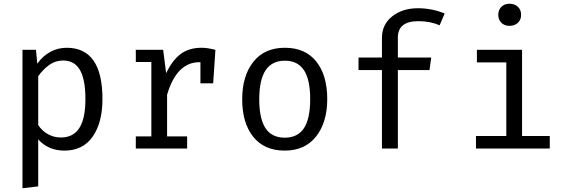

<svg xmlns="http://www.w3.org/2000/svg" viewBox="-20 -793 3040 1025"><path d="M527 -264Q527 -139 475 -64Q423 11 324 11Q238 11 184 -49V202L100 212V-527H172L179 -453Q208 -494 248.5 -516Q289 -538 336 -538Q527 -538 527 -264ZM184 -386V-125Q205 -94 236.5 -76.5Q268 -59 305 -59Q371 -59 403.5 -109.5Q436 -160 436 -264Q436 -368 407 -419Q378 -470 316 -470Q276 -470 242.5 -446Q209 -422 184 -386Z M1130 -527 1118 -348H1050V-461H1045Q923 -461 872 -287V-65H979V0H705V-65H788V-462H705V-527H851L867 -402Q899 -470 943.5 -504Q988 -538 1056 -538Q1088 -538 1130 -527Z M1727 -264Q1727 -140 1667.5 -64.5Q1608 11 1500 11Q1391 11 1332 -62.5Q1273 -136 1273 -263Q1273 -388 1332.5 -463Q1392 -538 1501 -538Q1610 -538 1668.5 -464.5Q1727 -391 1727 -264ZM1364 -263Q1364 -159 1397.5 -108.5Q1431 -58 1500 -58Q1569 -58 1602.5 -108.5Q1636 -159 1636 -264Q1636 -368 1602.5 -418.5Q1569 -469 1501 -469Q1432 -469 1398 -418Q1364 -367 1364 -263Z M2354 -721 2327 -658Q2277 -680 2214 -680Q2104 -680 2104 -593V-486H2282L2273 -419H2104V0H2019V-419H1894V-486H2019V-591Q2019 -662 2073.5 -705.5Q2128 -749 2211 -749Q2286 -749 2354 -721Z M2762 -714Q2762 -688 2745 -671.5Q2728 -655 2700 -655Q2673 -655 2656.5 -671.5Q2640 -688 2640 -714Q2640 -740 2656.5 -756.5Q2673 -773 2700 -773Q2728 -773 2745 -756.5Q2762 -740 2762 -714ZM2767 -67H2915V0H2521V-67H2683V-460H2526V-527H2767Z"/></svg>

Font: FiraDG Mono
Style: Regular
Weight: 400
Designer: Carrois Corporate & Edenspiekermann AG
Foundry: Carrois Corporate GbR & Edenspiekermann AG
Version: Version 3.206